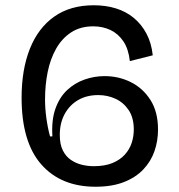

<svg xmlns="http://www.w3.org/2000/svg" viewBox="-20 -694 681 729"><path d="M343 15Q211 15 136.5 -70Q62 -155 62 -323Q62 -430 93.5 -509Q125 -588 186 -631Q247 -674 336 -674Q382 -674 420.5 -662Q459 -650 488 -626Q517 -602 536 -566.5Q555 -531 560 -484L473 -462Q468 -508 448.5 -537Q429 -566 399.5 -580Q370 -594 334 -594Q285 -594 250 -571Q215 -548 193 -509Q171 -470 161 -420.5Q151 -371 151 -316Q151 -283 156 -246Q161 -209 170 -176H179Q175 -238 190.5 -281.5Q206 -325 235 -352Q264 -379 301 -392Q338 -405 377 -405Q431 -405 477 -382Q523 -359 551.5 -314Q580 -269 580 -202Q580 -159 566.5 -120Q553 -81 524 -50.5Q495 -20 450 -2.5Q405 15 343 15ZM336 -63Q378 -63 407 -75Q436 -87 454 -107Q472 -127 480 -151.5Q488 -176 488 -202Q488 -247 468.5 -276Q449 -305 418.5 -319Q388 -333 353 -333Q309 -333 276.5 -314Q244 -295 225.5 -261Q207 -227 207 -182Q207 -146 218.5 -123Q230 -100 249 -87Q268 -74 290.5 -68.5Q313 -63 336 -63Z"/></svg>

Font: Bricolage Grotesque 96pt ExtraBold
Style: Regular
Weight: 400
Version: Version 1.001;gftools[0.9.33.dev8+g029e19f]